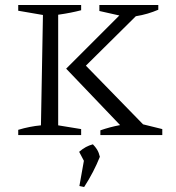

<svg xmlns="http://www.w3.org/2000/svg" viewBox="-20 -541 704 769"><path d="M53 0V-21Q76 -28 99 -32.5Q122 -37 144 -39L152 -481L53 -498V-521H305V-500Q286 -495 263.5 -490.5Q241 -486 213 -482V-39L305 -24V0ZM382 0V-19Q419 -32 461 -40L245 -266L458 -479L378 -497V-521H614V-502Q593 -493 571 -486.5Q549 -480 524 -476L324 -278L553 -43L630 -24V0ZM298 204 316 103 297 67Q311 55 324 48Q337 41 352 37Q362 47 369 58.5Q376 70 380 87Q368 117 352.5 147Q337 177 317 208Z"/></svg>

Font: Piazzolla SC Light
Style: Regular
Weight: 300
Designer: Juan Pablo del Peral
Foundry: Huerta Tipografica
Version: Version 1.330